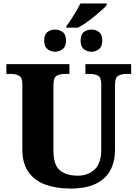

<svg xmlns="http://www.w3.org/2000/svg" viewBox="-20 -1087 799 1117"><path d="M366 -935Q378 -950 393.5 -973.5Q409 -997 423.5 -1022Q438 -1047 448 -1067H601V-1058Q594 -1048 574.5 -1030.5Q555 -1013 530 -992.5Q505 -972 479.5 -954Q454 -936 433 -926H366ZM300 -786Q276 -786 256.5 -801Q237 -816 237 -851Q237 -887 256.5 -901Q276 -915 300 -915Q324 -915 344 -901Q364 -887 364 -851Q364 -816 344 -801Q324 -786 300 -786ZM513 -786Q487 -786 468 -801Q449 -816 449 -851Q449 -887 468 -901Q487 -915 513 -915Q536 -915 555.5 -901Q575 -887 575 -851Q575 -816 555.5 -801Q536 -786 513 -786ZM390 10Q307 10 244 -13Q181 -36 145.5 -86.5Q110 -137 110 -218V-598Q110 -637 90 -647Q70 -657 43 -657H17V-714H384V-657H358Q330 -657 310.5 -646.5Q291 -636 291 -594V-210Q291 -127 328.5 -96Q366 -65 433 -65Q492 -65 530.5 -101Q569 -137 569 -217V-598Q569 -637 550 -647Q531 -657 503 -657H477V-714H743V-657H717Q688 -657 668.5 -646.5Q649 -636 649 -594V-215Q649 -148 622.5 -97.5Q596 -47 538.5 -18.5Q481 10 390 10Z"/></svg>

Font: Noto Serif ExtraBold
Style: Regular
Weight: 800
Designer: Monotype Design Team
Foundry: Monotype Imaging Inc.
Version: Version 2.014